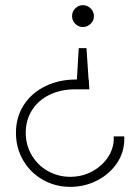

<svg xmlns="http://www.w3.org/2000/svg" viewBox="-20 -496 543 746"><path d="M327 -149H273Q216 -149 172 -127.5Q128 -106 104 -67.5Q80 -29 80 20Q80 67 103 106.5Q126 146 166 168.5Q206 191 253 191Q300 191 339 169.5Q378 148 400 114Q422 80 422 43V34H463V43Q463 96 434 138.5Q405 181 357 205.5Q309 230 253 230Q195 230 146.5 202.5Q98 175 70 127Q42 79 42 20Q42 -42 73 -89Q104 -136 157 -161.5Q210 -187 274 -187H325ZM345 -433Q345 -416 332 -403.5Q319 -391 302 -391Q285 -391 272.5 -403.5Q260 -416 260 -433Q260 -451 272.5 -463.5Q285 -476 302 -476Q319 -476 332 -463.5Q345 -451 345 -433ZM326 -160 278 -175 286 -309H316Z"/></svg>

Font: Lineal Thin
Style: Regular
Weight: 200
Designer: Created by Frank Adebiaye with contributions from Anton Moglia & Ariel Martín Pérez
Created by Frank ADEBIAYE with FontF
Foundry: Velvetyne Type Foundry
Version: Version 2.000;Glyphs 3.2 (3227)